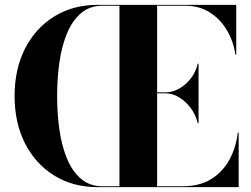

<svg xmlns="http://www.w3.org/2000/svg" viewBox="-20 -770 1032 790"><path d="M793.5 -263Q786 -296.5 765.5 -324.5Q745 -352.5 717.5 -369.2Q690 -386 661.5 -386H626.5V-3.5H731.5Q800 -3.5 847.8 -32.5Q895.5 -61.5 923.2 -111.5Q951 -161.5 958.5 -225H962V0H381.5Q280.5 0 203.5 -47.5Q126.5 -95 83.2 -179.5Q40 -264 40 -375Q40 -486 83.2 -570.5Q126.5 -655 203.5 -702.5Q280.5 -750 381.5 -750H952V-545H948.5Q941 -598.5 914.2 -644.5Q887.5 -690.5 843.8 -718.5Q800 -746.5 741.5 -746.5H626.5V-390H661.5Q690 -390 717.5 -405.5Q745 -421 765.5 -447.8Q786 -474.5 793.5 -508H797V-263ZM215 -375Q215 -301 224.8 -234.2Q234.5 -167.5 256.5 -115.5Q278.5 -63.5 314.2 -33.5Q350 -3.5 402.5 -3.5H471.5V-746.5H402.5Q350 -746.5 314.2 -716.5Q278.5 -686.5 256.5 -634.5Q234.5 -582.5 224.8 -515.8Q215 -449 215 -375Z"/></svg>

Font: Bodoni* 48pt
Style: Bold
Weight: 700
Version: Version 2.3